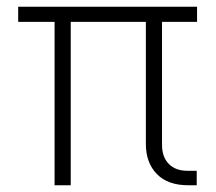

<svg xmlns="http://www.w3.org/2000/svg" viewBox="-20 -550 640 570"><path d="M142 0V-485H34V-530H565V-485H461V-120Q461 -84 481 -63.5Q501 -43 536 -43H564V0H539Q478 0 445.5 -33.5Q413 -67 413 -123V-485H190V0Z"/></svg>

Font: Geist Mono UltraLight
Style: Regular
Weight: 200
Monospace: yes
Designer: Basement.studio, Andrés Briganti, Mateo Zaragoza
Foundry: Basement.studio, Vercel, Andrés Briganti, Guido Ferreyra, Mateo Zaragoza
Version: Version 1.400; ttfautohint (v1.8.4.7-5d5b)